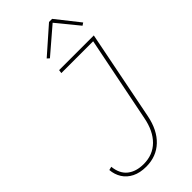

<svg xmlns="http://www.w3.org/2000/svg" viewBox="-304 -980 1049 1049"><g transform="rotate(-45 220.5 -455.5)"><path d="M178 -698H446L343 -178Q325 -87 272.5 -37.5Q220 12 142 12Q94 12 60 -5Q26 -22 7.5 -51.5Q-11 -81 -14 -118L6 -123Q12 -65 48 -36.5Q84 -8 142 -8Q213 -8 259.5 -54Q306 -100 322 -184L421 -678H175ZM325 -923H349L455 -789L440 -779L336 -906L188 -779L175 -791Z"/></g></svg>

Font: IBM Plex Sans Thin
Style: Italic
Weight: 250
Italic angle: -11.31°
Designer: Mike Abbink, Paul van der Laan, Pieter van Rosmalen
Foundry: Bold Monday
Version: Version 3.201